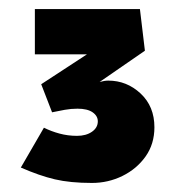

<svg xmlns="http://www.w3.org/2000/svg" viewBox="-20 -816 402 424"><path d="M183 -412Q135 -412 101 -420Q67 -428 26 -446L77 -534Q93 -526 111.5 -521Q130 -516 150 -516Q170 -516 183 -525Q196 -534 196 -548Q196 -560 184.5 -568Q173 -576 151 -576Q137 -576 123 -573.5Q109 -571 95 -568L71 -630L172 -696H57V-796H289L300 -704L200 -635Q211 -638 219 -638Q260 -638 290.5 -609.5Q321 -581 321 -535Q321 -498 301.5 -470.5Q282 -443 250.5 -427.5Q219 -412 183 -412Z"/></svg>

Font: Lexend ExtraBold
Style: Regular
Weight: 800
Designer: Bonnie Shaver-Troup, Thomas Jockin
Foundry: Lexend
Version: Version 1.007; ttfautohint (v1.8.3)